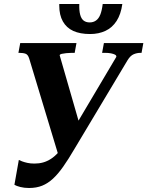

<svg xmlns="http://www.w3.org/2000/svg" viewBox="-20 -925 736 959"><path d="M353 -183Q322 -130 296 -93Q270 -56 244.5 -32.5Q219 -9 190.5 2.5Q162 14 125 14Q101 14 81.5 9Q62 4 52 -2L74 -126Q80 -123 90.5 -119Q101 -115 116.5 -111.5Q132 -108 152 -108Q175 -108 195 -113.5Q215 -119 234.5 -131.5Q254 -144 272 -164.5Q290 -185 309 -216L561 -641Q562 -648 554.5 -652Q547 -656 534.5 -658.5Q522 -661 506 -661H490L499 -710H696L687 -661H681Q664 -661 647.5 -654Q631 -647 617 -624ZM383 -285 275 -139 126 -632Q120 -652 108 -656.5Q96 -661 77 -661H72L81 -710H362L353 -661H337Q325 -661 311 -659.5Q297 -658 288 -656Q279 -654 278 -649ZM276 -905Q276 -904 276 -901.5Q276 -899 276 -897Q276 -850 294 -818Q312 -786 346 -770.5Q380 -755 430 -755Q473 -755 507 -771Q541 -787 562.5 -820.5Q584 -854 591 -905H493Q489 -872 481 -852Q473 -832 459.5 -822.5Q446 -813 428 -813Q410 -813 398 -822Q386 -831 380.5 -851.5Q375 -872 376 -905Z"/></svg>

Font: Roboto Serif 72pt SemiCondensed SemiBold
Style: Italic
Weight: 600
Width: 4
Italic angle: -10°
Designer: Greg Gazdowicz
Foundry: Commercial Type
Version: Version 1.008